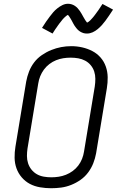

<svg xmlns="http://www.w3.org/2000/svg" viewBox="-20 -991 640 1019"><path d="M251 8Q222 8 192.5 3Q163 -2 138.5 -15Q114 -28 95.5 -49.5Q77 -71 67.5 -97.5Q58 -124 57.5 -153.5Q57 -183 62 -213L119 -558Q124 -585 134 -611Q144 -637 161 -659.5Q178 -682 202 -698.5Q226 -715 252 -725.5Q278 -736 304.5 -741Q331 -746 358 -746Q388 -746 416.5 -739.5Q445 -733 470 -720Q495 -707 513.5 -686Q532 -665 541.5 -638Q551 -611 551.5 -581.5Q552 -552 547 -522L490 -177Q485 -150 475 -124.5Q465 -99 448 -76Q431 -53 407.5 -36.5Q384 -20 357.5 -9.5Q331 1 304.5 4.5Q278 8 251 8ZM252 -50Q272 -50 291.5 -53Q311 -56 330 -63.5Q349 -71 366 -83.5Q383 -96 395.5 -112.5Q408 -129 415.5 -148Q423 -167 426 -187L483 -532Q486 -552 486 -572.5Q486 -593 480 -611.5Q474 -630 461.5 -645Q449 -660 432 -669Q415 -678 395.5 -681.5Q376 -685 355 -685Q335 -685 316 -682Q297 -679 278 -671.5Q259 -664 242 -651Q225 -638 213 -621.5Q201 -605 193.5 -586.5Q186 -568 183 -548L126 -203Q123 -183 123 -163Q123 -143 129 -124.5Q135 -106 147 -91Q159 -76 175.5 -66.5Q192 -57 212 -53.5Q232 -50 252 -50ZM442 -813Q437 -813 432 -813.5Q427 -814 422.5 -815.5Q418 -817 413.5 -819Q409 -821 405 -823.5Q401 -826 397.5 -829Q394 -832 391 -835Q388 -838 385 -842Q382 -846 379 -850Q376 -854 373.5 -858Q371 -862 369 -866Q367 -870 365 -873.5Q363 -877 360.5 -882Q358 -887 355 -891.5Q352 -896 350 -899.5Q348 -903 345 -907Q342 -911 340 -912Q338 -911 333.5 -908Q329 -905 324.5 -900.5Q320 -896 317 -893Q314 -890 311.5 -887Q309 -884 306.5 -880.5Q304 -877 301 -873.5Q298 -870 294.5 -865.5Q291 -861 288 -856.5Q285 -852 281.5 -847Q278 -842 274 -836.5Q270 -831 266.5 -825Q263 -819 259 -813L203 -843Q214 -861 224.5 -876Q235 -891 244.5 -903.5Q254 -916 262.5 -926Q271 -936 284 -946.5Q297 -957 311.5 -964Q326 -971 341 -971Q351 -971 360.5 -968Q370 -965 378 -959.5Q386 -954 392 -947.5Q398 -941 403.5 -933Q409 -925 413 -918Q417 -911 422.5 -901Q428 -891 432.5 -884Q437 -877 442 -871Q445 -872 449.5 -875Q454 -878 458.5 -882.5Q463 -887 465.5 -890Q468 -893 471 -896Q474 -899 476.5 -902.5Q479 -906 482 -909.5Q485 -913 488 -917.5Q491 -922 494.5 -926.5Q498 -931 501.5 -936Q505 -941 508.5 -946.5Q512 -952 516 -958Q520 -964 524 -970L580 -940Q568 -922 558 -907Q548 -892 538.5 -879.5Q529 -867 520 -857Q511 -847 498.5 -836.5Q486 -826 471.5 -819.5Q457 -813 442 -813Z"/></svg>

Font: Iosevka Curly LtExObl
Style: Regular
Weight: 300
Width: 7
Italic angle: -9°
Monospace: yes
Designer: Belleve Invis
Foundry: Belleve Invis
Version: Version 11.1.0; ttfautohint (v1.8.3)